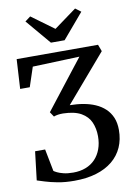

<svg xmlns="http://www.w3.org/2000/svg" viewBox="-104 -1038 777 1112"><g transform="rotate(-10 284.5 -482.0)"><path d="M241.5 9Q187.5 9 144.2 0.8Q101 -7.5 71 -17Q41 -26.5 26.5 -31L46.5 -199H105.5L131 -68.5Q136 -64.5 150 -57.5Q164 -50.5 187.2 -44.8Q210.5 -39 243.5 -39Q284.5 -39 317.2 -51.8Q350 -64.5 373 -88.8Q396 -113 408.2 -146.8Q420.5 -180.5 420.5 -221.5Q420.5 -267 404.5 -303.8Q388.5 -340.5 349.8 -362.8Q311 -385 243.5 -386.5Q227 -386.5 213.5 -384.5Q200 -382.5 189 -378L170 -406.5L333 -615.5L394.5 -694L118.5 -684L80.5 -569.5H24L34 -743H512.5L527.5 -703L290.5 -427Q311 -426.5 331 -425Q351 -423.5 369.5 -420Q408 -413.5 440 -399.5Q472 -385.5 495.8 -363.2Q519.5 -341 532.8 -309.8Q546 -278.5 546 -237Q546 -180.5 525.8 -135Q505.5 -89.5 466.2 -57.2Q427 -25 370.5 -8Q314 9 241.5 9ZM246 -802.5 122 -949 154 -973 286 -876.5 418 -973 450.5 -948.5 326.5 -802.5Z"/></g></svg>

Font: Merriweather 60pt Medium
Style: Regular
Weight: 500
Version: Version 2.100